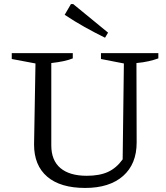

<svg xmlns="http://www.w3.org/2000/svg" viewBox="-20 -917 821 947"><path d="M400 10Q278 10 213 -45.5Q148 -101 148 -204L155 -604L38 -626V-655H339V-629Q319 -621 293.5 -615.5Q268 -610 233 -606V-200Q233 -126 278 -88Q323 -50 408 -50Q471 -50 512.5 -69Q554 -88 585 -131L591 -604L478 -626V-655H761V-629Q739 -621 712.5 -615Q686 -609 653 -606L654 -214Q654 -108 587 -49Q520 10 400 10ZM498 -731Q447 -756 397 -784Q347 -812 299 -844L330 -897H341L513 -756Z"/></svg>

Font: Piazzolla Thin
Style: Regular
Weight: 400
Version: Version 2.001